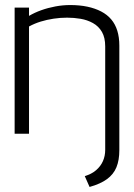

<svg xmlns="http://www.w3.org/2000/svg" viewBox="-20 -530 530 761"><path d="M453 65V-349Q453 -382 445 -408Q437 -434 421 -453Q405 -472 381 -484.5Q357 -497 326.5 -503.5Q296 -510 258 -510Q229 -510 199.5 -504.5Q170 -499 143.5 -489.5Q117 -480 95 -467V-500H38V0H95V-425Q117 -437 141.5 -444.5Q166 -452 192.5 -456Q219 -460 246 -460Q273 -460 299.5 -455.5Q326 -451 348.5 -438.5Q371 -426 384 -403.5Q397 -381 397 -346V64Q397 88 388 108.5Q379 129 361 144.5Q343 160 316 168L335 211Q378 199 404 180Q430 161 441.5 133Q453 105 453 65Z"/></svg>

Font: AdventPro_ExpandedRegular
Style: ExpandedRegular
Weight: 400
Width: 7
Designer: VivaRado, Andreas Kalpakidis
Foundry: VivaRado, Andreas Kalpakidis
Version: Version 3.000